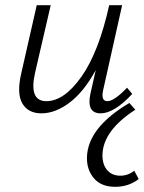

<svg xmlns="http://www.w3.org/2000/svg" viewBox="-20 -433 556 742"><path d="M329 -69 350 -162Q304 -78 249 -36.5Q194 5 140 5Q89 5 66.5 -33Q44 -71 62 -149L122 -413H176L116 -154Q90 -42 159 -42Q228 -42 295 -137Q362 -232 402 -413H452L378 -82Q370 -42 395 -42Q421 -42 471 -94L491 -70Q421 5 369 5Q314 5 329 -69ZM499 227 516 259Q477 289 425 289Q371 289 343 256Q315 223 316 175Q319 60 480 -35L503 -9Q379 71 376 164Q375 201 393.5 223.5Q412 246 445 246Q474 246 499 227Z"/></svg>

Font: EauTestInfant Semilight
Style: Italic
Weight: 300
Italic angle: -12°
Designer: Christian Thalmann (Catharsis Fonts)
Version: Version 0.001;PS 000.001;hotconv 1.0.88;makeotf.lib2.5.64775